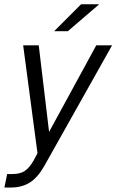

<svg xmlns="http://www.w3.org/2000/svg" viewBox="-39 -717 539 890"><path d="M480.5 -506.8 165 54.7Q135.7 105.5 99.6 128.9Q62.5 152.3 10.7 152.3H-18.6L-5.9 89.8H17.6Q54.7 89.8 76.2 75.2Q97.7 60.5 117.2 26.4L134.8 -6.8L68.4 -506.8H140.6L188.5 -105.5L407.2 -506.8ZM336.9 -697.3H420.9L275.4 -572.3H211.9Z"/></svg>

Font: Dinish
Style: Italic
Weight: 400
Italic angle: -12°
Designer: Bert Driehuis
Foundry: Playbeing
Version: Version 3.002; git-62d0f29-release